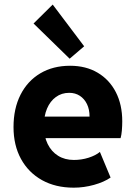

<svg xmlns="http://www.w3.org/2000/svg" viewBox="-20 -825 602 852"><path d="M307.1 7.8Q226.6 7.8 166.5 -25.6Q106.4 -59.1 73.2 -119.6Q40 -180.2 40 -261.2Q40 -343.3 71 -404.5Q102.1 -465.8 158.7 -499.5Q215.3 -533.2 291 -533.2Q361.3 -533.2 413.3 -502.4Q465.3 -471.7 493.9 -416.3Q522.5 -360.8 522.5 -286.6Q522.5 -267.1 520.8 -246.3Q519 -225.6 515.1 -211.9H162.6V-307.6H377.4Q377.4 -339.4 366 -363Q354.5 -386.7 334.2 -399.9Q314 -413.1 287.1 -413.1Q253.4 -413.1 228 -394.5Q202.6 -376 188.7 -343.3Q174.8 -310.5 174.8 -266.1Q174.8 -220.2 191.4 -186.3Q208 -152.3 237.8 -133.8Q267.6 -115.2 307.6 -115.2Q341.8 -115.2 373.3 -125.2Q404.8 -135.3 423.3 -150.9L470.7 -37.1Q441.9 -17.1 397 -4.6Q352.1 7.8 307.1 7.8ZM289.1 -564.5 128.9 -720.7 213.9 -804.7 353.5 -619.6Z"/></svg>

Font: Reddit Mono ExtraBold
Style: Regular
Weight: 800
Monospace: yes
Designer: Stephen Hutchings
Foundry: Reddit
Version: Version 1.014